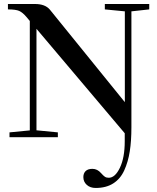

<svg xmlns="http://www.w3.org/2000/svg" viewBox="-20 -683 780 956"><path d="M27.3 0V-23.9L128.4 -33.7V-578.6L113.3 -596.7Q92.8 -621.1 75.4 -628.7Q58.1 -636.2 19.5 -636.2V-663.1H154.3Q205.1 -663.1 228.5 -634.8L601.6 -174.3V-626.5L502 -636.2V-663.1H723.1V-636.2L634.3 -626.5V-49.3Q634.3 18.6 626.2 70.3Q618.2 122.1 598.9 164.8Q579.6 207.5 543.9 230.2Q508.3 252.9 456.5 252.9Q429.2 252.9 412.1 237.5Q395 222.2 395 198.7Q395 180.2 406.2 168.9Q417.5 157.7 440.4 157.7Q464.8 157.7 483.4 179.2Q494.6 191.9 502.2 197Q509.8 202.1 521.5 202.1Q553.2 202.1 577.1 152.1Q601.1 102.1 601.1 20.5V-19.5L161.6 -539.6V-34.2L268.1 -23.9V0Z"/></svg>

Font: Elstob 14pt SemiBold
Style: Regular
Weight: 600
Designer: Peter S. Baker
Version: Version 1.015